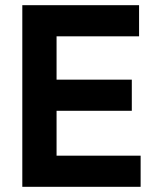

<svg xmlns="http://www.w3.org/2000/svg" viewBox="-20 -720 594 740"><path d="M66 0V-700H516V-580H198V-413H488V-293H198V-120H522V0Z"/></svg>

Font: Space Grotesk
Style: Bold
Weight: 700
Designer: Florian Karsten
Foundry: Florian Karsten
Version: Version 2.000